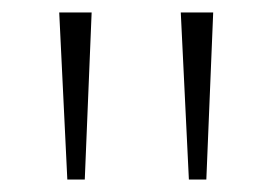

<svg xmlns="http://www.w3.org/2000/svg" viewBox="-20 -732 437 308"><path d="M88 -444 75 -712H127L116 -444ZM283 -444 270 -712H322L311 -444Z"/></svg>

Font: Muli ExtraLight
Style: Regular
Weight: 250
Designer: Vernon Adams
Foundry: Vernon Adams
Version: Version 2.100; ttfautohint (v1.8.1.43-b0c9)